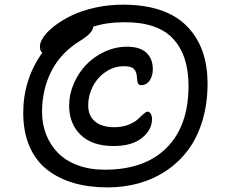

<svg xmlns="http://www.w3.org/2000/svg" viewBox="-20 -753 976 827"><path d="M442.9 54.2Q362.8 54.2 297.4 35.2Q231.9 16.1 182.9 -22.2Q133.8 -60.5 106.9 -122.8Q80.1 -185.1 80.1 -267.1Q80.1 -410.6 162.1 -525.9Q151.9 -533.2 151.9 -553.2Q151.9 -571.3 168 -594.5Q184.1 -617.7 215.8 -642.1Q247.6 -666.5 289.6 -686.8Q331.5 -707 389.4 -720Q447.3 -732.9 508.8 -732.9Q691.4 -732.9 782.7 -642.6Q874 -552.2 874 -393.1Q874 -305.7 851.6 -232.2Q829.1 -158.7 789.6 -106.2Q750 -53.7 695.6 -17.3Q641.1 19 577.4 36.6Q513.7 54.2 442.9 54.2ZM161.1 -271Q161.1 -219.7 178.2 -175Q195.3 -130.4 228.3 -95.9Q261.2 -61.5 313.5 -41.7Q365.7 -22 431.2 -22Q603.5 -22 697.8 -116.5Q792 -210.9 792 -382.8Q792 -515.1 725.3 -586.4Q658.7 -657.7 516.1 -657.2Q439.9 -657.2 381.8 -638.2Q378.9 -610.4 328.1 -579.1Q243.2 -527.8 202.1 -448Q161.1 -368.2 161.1 -271ZM469.2 -124Q377 -124 327.4 -172.1Q277.8 -220.2 277.8 -298.8Q277.8 -346.7 297.9 -393.1Q317.9 -439.5 351.1 -474.1Q384.3 -508.8 430.7 -530.3Q477.1 -551.8 526.9 -551.8Q583.5 -551.8 610.8 -525.6Q638.2 -499.5 638.2 -455.1Q638.2 -426.8 624.8 -406.5Q611.3 -386.2 587.9 -386.2Q578.1 -386.2 574.5 -393.8Q570.8 -401.4 569.8 -419.9Q568.8 -442.9 557.6 -455.3Q546.4 -467.8 514.2 -467.8Q471.2 -467.8 435.3 -443.4Q399.4 -418.9 379.6 -380.4Q359.9 -341.8 359.9 -299.8Q359.9 -253.9 389.6 -229.5Q419.4 -205.1 472.2 -205.1Q505.9 -205.1 532.7 -215.6Q559.6 -226.1 572.5 -238.5Q585.4 -251 597.2 -261.5Q608.9 -272 615.2 -272Q624 -272 629.4 -262.9Q634.8 -253.9 634.8 -240.2Q634.8 -193.4 591.3 -158.7Q547.9 -124 469.2 -124Z"/></svg>

Font: Shantell Sans Bouncy
Style: Regular
Weight: 400
Designer: Stephen Nixon, Anya Danilova, Shantell Martin
Foundry: Arrow Type
Version: Version 1.006;[9816181b4]